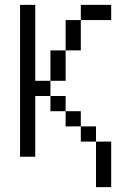

<svg xmlns="http://www.w3.org/2000/svg" viewBox="-20 -645 540 790"><path d="M437.5 -562.5V-625H312.5V-562.5H250Q250 -562.5 250 -437.5H187.5Q187.5 -437.5 187.5 -312.5H125V-625H62.5Q62.5 -625 62.5 0H125Q125 0 125 -250H187.5V-187.5H250V-125H312.5V-62.5H375V125H437.5V-62.5H375V-125H312.5V-187.5H250V-250H187.5V-312.5H250Q250 -312.5 250 -437.5H312.5Q312.5 -437.5 312.5 -562.5Z"/></svg>

Font: BFUnifontExMono
Style: Regular
Weight: 500
Version: Version 15.0.06